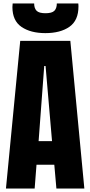

<svg xmlns="http://www.w3.org/2000/svg" viewBox="-20 -1097 525 1117"><path d="M14.6 0 97.7 -859.4H389.2L470.7 0H308.1L295.9 -138.7H192.4L181.6 0ZM204.6 -275.9H282.7L245.1 -712.9H237.3ZM243.7 -904.3Q158.2 -904.3 105.2 -940.4Q52.2 -976.6 52.2 -1056.2Q52.2 -1066.4 53.7 -1076.7H178.7Q178.7 -1048.8 192.9 -1034.4Q207 -1020 244.6 -1020Q282.2 -1020 296.4 -1034.4Q310.5 -1048.8 310.5 -1076.7H435.5Q436 -1071.8 436.3 -1066.9Q436.5 -1062 436.5 -1059.6Q436.5 -978 384 -941.2Q331.5 -904.3 243.7 -904.3Z"/></svg>

Font: Anton SC
Style: Regular
Weight: 400
Designer: Vernon Adams
Foundry: Vernon Adams
Version: Version 2.116; ttfautohint (v1.8.4.7-5d5b)